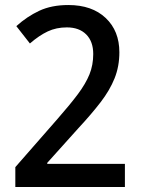

<svg xmlns="http://www.w3.org/2000/svg" viewBox="-20 -744 564 764"><path d="M477 0H41V-79L209 -271Q259 -328 290 -369.5Q321 -411 336 -448Q351 -485 351 -529Q351 -579 323 -607Q295 -635 246 -635Q204 -635 170 -619Q136 -603 99 -571L45 -640Q87 -678 136 -701Q185 -724 252 -724Q346 -724 400.5 -672.5Q455 -621 455 -536Q455 -480 436 -432.5Q417 -385 380.5 -337.5Q344 -290 292 -234L168 -96V-92H477Z"/></svg>

Font: Noto Sans Thai SemCond Med
Style: Regular
Weight: 500
Width: 4
Designer: Monotype Design Team
Foundry: Monotype Imaging Inc.
Version: Version 2.002; ttfautohint (v1.8.4.7-5d5b)